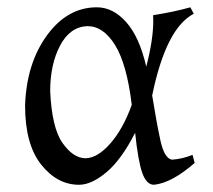

<svg xmlns="http://www.w3.org/2000/svg" viewBox="-20 -496 580 523"><path d="M213.4 -64.9Q246.1 -65.9 280.8 -105.5Q315.4 -145 338.9 -210.4Q325.7 -320.8 293.7 -372.8Q261.7 -424.8 218.3 -424.8Q170.9 -423.3 143.8 -372.1Q116.7 -320.8 116.7 -248Q121.1 -147.9 150.4 -106.4Q179.7 -64.9 213.4 -64.9ZM399.4 7.3Q378.9 7.3 367.4 -25.4Q356 -58.1 348.1 -134.3Q311 -61.5 270.3 -27.1Q229.5 7.3 195.3 7.3Q135.7 7.3 92 -47.9Q48.3 -103 48.3 -208.5Q52.2 -323.2 107.9 -399.7Q163.6 -476.1 243.7 -476.1Q288.1 -476.1 324 -435.5Q359.9 -395 378.4 -314.5Q397.5 -387.7 397.5 -439.5L397 -454.6Q453.6 -463.4 498.5 -476.1L507.8 -458.5Q432.1 -419.4 394.5 -235.8Q406.7 -160.2 417.2 -112.5Q427.7 -64.9 448.2 -61Q477.1 -63 504.4 -74.2L510.3 -52.2Q447.8 2.4 399.4 7.3Z"/></svg>

Font: Almanac
Style: Regular
Weight: 400
Designer: Eden's Almanac
Version: Version 3.501;March 28, 2021;FontCreator 13.0.0.2683 64-bit